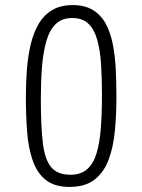

<svg xmlns="http://www.w3.org/2000/svg" viewBox="-20 -727 561 757"><path d="M254 10Q195 10 160.5 -17.5Q126 -45 109 -94Q92 -143 87 -206.5Q82 -270 82 -343Q82 -399 86 -452Q90 -505 101 -551.5Q112 -598 132.5 -633Q153 -668 186 -687.5Q219 -707 267 -707Q315 -707 347 -687Q379 -667 397.5 -632.5Q416 -598 425 -551.5Q434 -505 436.5 -452Q439 -399 439 -342Q439 -275 433 -211.5Q427 -148 408.5 -98Q390 -48 353 -19Q316 10 254 10ZM258 -38Q298 -38 323 -59.5Q348 -81 360.5 -122Q373 -163 377.5 -221.5Q382 -280 382 -353Q382 -418 378.5 -473Q375 -528 363.5 -569.5Q352 -611 328.5 -633.5Q305 -656 265 -656Q224 -656 199.5 -632Q175 -608 162.5 -564Q150 -520 145.5 -462.5Q141 -405 141 -338Q141 -229 149 -163Q157 -97 182 -67.5Q207 -38 258 -38Z"/></svg>

Font: Truculenta Light
Style: Regular
Weight: 300
Version: Version 1.002